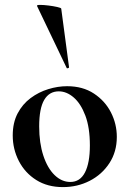

<svg xmlns="http://www.w3.org/2000/svg" viewBox="-20 -751 529 784"><path d="M237 13Q174 13 128 -16Q82 -45 57 -93.5Q32 -142 32 -198Q32 -250 52 -288Q72 -326 105 -350.5Q138 -375 177 -387Q216 -399 254 -399Q318 -399 363.5 -369Q409 -339 433 -292Q457 -245 457 -192Q457 -131 426.5 -84.5Q396 -38 346 -12.5Q296 13 237 13ZM267 -8Q307 -8 327 -47Q347 -86 347 -157Q347 -230 328.5 -279Q310 -328 281 -353Q252 -378 220 -378Q181 -378 160.5 -343Q140 -308 140 -235Q140 -167 157 -115.5Q174 -64 203 -36Q232 -8 267 -8ZM131 -727Q130 -731 144 -731Q158 -731 178 -728.5Q198 -726 213.5 -722.5Q229 -719 230 -716L262 -476Q262 -474 257.5 -472.5Q253 -471 252 -474Z"/></svg>

Font: Cormorant Garamond Light
Style: Regular
Weight: 300
Designer: Christian Thalmann (Catharsis Fonts)
Foundry: Catharsis Fonts
Version: Version 4.001